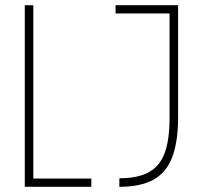

<svg xmlns="http://www.w3.org/2000/svg" viewBox="-20 -720 765 740"><path d="M75.5 0V-700H108.5V-32H332V0ZM440 0V-33Q513.5 -33 555.8 -57.5Q598 -82 615.8 -133.2Q633.5 -184.5 633.5 -265.5V-668H425.5V-700H666.5V-270Q666.5 -172.5 643.2 -113Q620 -53.5 570.2 -26.8Q520.5 0 440 0Z"/></svg>

Font: Trispace SemiCondensed Thin
Style: Regular
Weight: 100
Width: 4
Designer: Tyler Finck
Foundry: Etcetera Type Company
Version: Version 1.210; ttfautohint (v1.8.3)